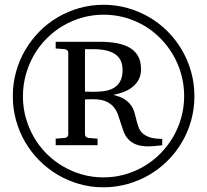

<svg xmlns="http://www.w3.org/2000/svg" viewBox="-20 -757 877 813"><path d="M499 -460.9Q499 -481.4 492.2 -497.8Q485.4 -514.2 470.2 -525.6Q455.1 -537.1 431.4 -543Q407.7 -548.8 374 -548.8H339.8V-369.1Q340.3 -369.1 344.7 -368.9Q349.1 -368.7 355 -368.7Q360.8 -368.7 366.9 -368.4Q373 -368.2 377 -368.2Q406.7 -368.2 429.4 -372.8Q452.1 -377.4 467.5 -388.4Q482.9 -399.4 491 -417Q499 -434.6 499 -460.9ZM667 -142.1Q664.6 -141.6 658.2 -140.9Q651.9 -140.1 643.6 -139.4Q635.3 -138.7 626 -137.9Q616.7 -137.2 608.9 -137.2Q575.7 -137.2 555.2 -145.8Q534.7 -154.3 522.2 -168.5Q509.8 -182.6 503.2 -200.4Q496.6 -218.3 491 -237.1Q485.4 -255.9 478.8 -273.7Q472.2 -291.5 459.7 -305.7Q447.3 -319.8 426.8 -328.4Q406.2 -336.9 373 -336.9Q361.8 -336.9 351.6 -336.4Q341.3 -335.9 339.8 -335.9V-187Q339.8 -182.6 343.8 -178.2Q347.7 -173.8 355 -172.9L393.1 -169.9V-142.1H215.8V-169.9L253.9 -172.9Q261.7 -173.8 265.4 -178.2Q269 -182.6 269 -187V-535.2Q269 -539.6 265.4 -543.7Q261.7 -547.9 253.9 -548.8L215.8 -551.8V-580.1H401.9Q442.9 -580.1 475.3 -574Q507.8 -567.9 530.5 -554.2Q553.2 -540.5 565.2 -518.3Q577.1 -496.1 577.1 -463.9Q577.1 -438.5 567.4 -420.2Q557.6 -401.9 541.5 -388.9Q525.4 -376 504.2 -367.9Q482.9 -359.9 460 -355Q489.7 -348.1 507.3 -336.7Q524.9 -325.2 534.9 -311Q544.9 -296.9 549.3 -280.8Q553.7 -264.6 557.6 -248.8Q561.5 -232.9 566.7 -218.5Q571.8 -204.1 583.3 -193.1Q594.7 -182.1 614.5 -175.5Q634.3 -168.9 667 -168.9ZM759.8 -350.1Q759.8 -397.9 747.6 -441.9Q735.4 -485.8 713.1 -524.2Q690.9 -562.5 659.9 -594Q628.9 -625.5 591.1 -647.9Q553.2 -670.4 509.5 -682.6Q465.8 -694.8 418.9 -694.8Q372.1 -694.8 328.6 -682.6Q285.2 -670.4 247.3 -648.2Q209.5 -626 178 -594.5Q146.5 -563 124.3 -524.7Q102.1 -486.3 89.6 -441.7Q77.1 -397 77.1 -348.1Q77.1 -301.3 89.4 -257.8Q101.6 -214.4 123.5 -176.3Q145.5 -138.2 176.5 -106.9Q207.5 -75.7 245.6 -53.2Q283.7 -30.8 327.1 -18.3Q370.6 -5.9 418 -5.9Q465.3 -5.9 509 -18.3Q552.7 -30.8 590.6 -53.2Q628.4 -75.7 659.7 -107.4Q690.9 -139.2 713.1 -177.2Q735.4 -215.3 747.6 -259.3Q759.8 -303.2 759.8 -350.1ZM803.2 -350.1Q803.2 -296.9 789.6 -247.6Q775.9 -198.2 750.7 -155.3Q725.6 -112.3 690.4 -77.1Q655.3 -42 612.3 -16.8Q569.3 8.3 520 22.2Q470.7 36.1 417 36.1Q364.3 36.1 315.7 22.2Q267.1 8.3 224.6 -16.8Q182.1 -42 147 -77.1Q111.8 -112.3 86.7 -155.3Q61.5 -198.2 47.9 -247.6Q34.2 -296.9 34.2 -350.1Q34.2 -403.3 47.9 -452.6Q61.5 -502 86.7 -544.9Q111.8 -587.9 146.7 -623.3Q181.6 -658.7 224.4 -683.8Q267.1 -709 316.4 -722.9Q365.7 -736.8 418.9 -736.8Q471.2 -736.8 520.3 -722.9Q569.3 -709 612.1 -684.1Q654.8 -659.2 689.9 -623.8Q725.1 -588.4 750.2 -545.4Q775.4 -502.4 789.3 -452.9Q803.2 -403.3 803.2 -350.1Z"/></svg>

Font: BabelStone Ogham Pictish
Style: Regular
Weight: 400
Designer: Andrew West
Foundry: BabelStone
Version: Version 1.02 March 14, 2022